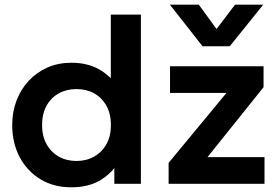

<svg xmlns="http://www.w3.org/2000/svg" viewBox="-20 -782 1190 817"><path d="M282 15Q209 15 152.5 -19Q96 -53 64 -113Q32 -173 32 -250Q32 -305.5 50.2 -353.8Q68.5 -402 102.2 -438.2Q136 -474.5 182 -494.8Q228 -515 284 -515Q348.5 -515 397 -489.5Q427 -473.5 451.5 -449V-720H579.5V0H466.5V-67Q443.5 -37.5 408.5 -16Q358 15 282 15ZM305.5 -97Q347.5 -97 380.8 -115.8Q414 -134.5 433 -168.8Q452 -203 452 -250Q452 -297 433 -331.5Q414 -366 381 -384.5Q348 -403 305.5 -403Q263 -403 229.8 -384.5Q196.5 -366 177.8 -331.5Q159 -297 159 -250Q159 -203 178 -168.8Q197 -134.5 230 -115.8Q263 -97 305.5 -97ZM697.5 0V-89L943.5 -386.5H703.5V-500H1101.5V-411L863 -113.5H1105.5V0ZM842 -585 703 -762H826L901.5 -658.5L980 -762H1100L957.5 -585Z"/></svg>

Font: Geologica EX Med
Style: Regular
Weight: 500
Designer: Sindre Bremnes, Frode Helland
Foundry: Monokrom Skriftforlag AS
Version: Version 1.010;gftools[0.9.28]